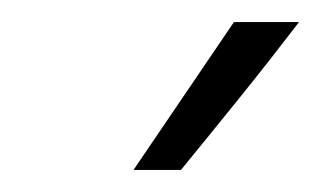

<svg xmlns="http://www.w3.org/2000/svg" viewBox="-20 -637 296 174"><path d="M101 -483 192 -617H251Q225 -583 198 -549.5Q171 -516 144 -483Z"/></svg>

Font: Josefin Sans
Style: Regular
Weight: 400
Designer: Santiago Orozco
Foundry: Typemade
Version: Version 1.0